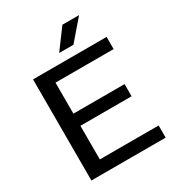

<svg xmlns="http://www.w3.org/2000/svg" viewBox="-218 -1082 1121 1217"><g transform="rotate(-30 342.0 -473.5)"><path d="M91 0V-740H629.5V-651H204V-424H578.5V-335H204V-89H634.5V0ZM318 -802 425.5 -947H547.5L422.5 -802Z"/></g></svg>

Font: Encode Sans Expanded Expanded Medium
Style: Regular
Weight: 500
Width: 7
Designer: Multiple Designers
Foundry: Impallari Type
Version: Version 3.000; ttfautohint (v1.8.3) -l 8 -r 50 -G 200 -x 14 